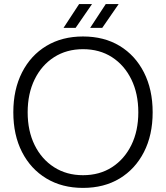

<svg xmlns="http://www.w3.org/2000/svg" viewBox="-20 -900 810 937"><path d="M385 17Q283 17 206.5 -29Q130 -75 87.5 -158Q45 -241 45 -352Q45 -463 87.5 -546.5Q130 -630 206.5 -676Q283 -722 385 -722Q488 -722 564 -676Q640 -630 682.5 -546.5Q725 -463 725 -352Q725 -241 682.5 -158Q640 -75 564 -29Q488 17 385 17ZM385 -45Q466 -45 526.5 -84Q587 -123 621 -192Q655 -261 655 -352Q655 -443 621 -512.5Q587 -582 526.5 -621Q466 -660 385 -660Q305 -660 244 -621Q183 -582 149 -512.5Q115 -443 115 -352Q115 -261 149 -192Q183 -123 244 -84Q305 -45 385 -45ZM420 -764 496 -880H559L479 -764ZM290 -764 366 -880H429L349 -764Z"/></svg>

Font: TikTok Sans Light
Style: Regular
Weight: 300
Version: Version 4.000